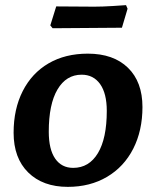

<svg xmlns="http://www.w3.org/2000/svg" viewBox="-20 -719 591 748"><path d="M33 -202Q33 -294 68.5 -364Q104 -434 169 -472Q234 -510 322 -510Q422 -510 478.5 -455Q535 -400 535 -302Q535 -210 499 -139.5Q463 -69 397 -30Q331 9 244 9Q147 9 90 -47Q33 -103 33 -202ZM396 -287Q396 -355 370 -391.5Q344 -428 298 -428Q238 -428 204 -370.5Q170 -313 170 -206Q170 -137 195 -101Q220 -65 265 -65Q327 -65 361.5 -122.5Q396 -180 396 -287ZM455 -611 319 -610 185 -609 176 -620 199 -694 347 -693Q378 -693 418.5 -695.5Q459 -698 471 -699L477 -685Z"/></svg>

Font: Alegreya SC
Style: Bold Italic
Weight: 700
Italic angle: -7°
Designer: Juan Pablo del Peral
Foundry: Huerta Tipografica
Version: Version 2.007; ttfautohint (v1.6)